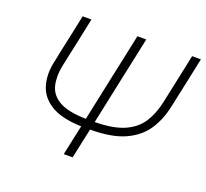

<svg xmlns="http://www.w3.org/2000/svg" viewBox="-122 -860 1080 1007"><g transform="rotate(20 417.5 -356.5)"><path d="M329 0Q338.5 -43.5 347 -84.5Q356 -125 365 -168Q255 -171.5 195.5 -207.8Q136 -244 118.5 -304Q109 -335.5 109 -371Q109 -402 116.5 -436.5Q118.5 -445 121.5 -459L127.5 -490Q141 -551.5 152 -604Q163 -656.5 175 -713H224Q212.5 -656.5 201.2 -604Q190 -551.5 176.5 -489L165.5 -437Q158 -402 158 -371.5Q158 -344.5 164 -321Q176 -271.5 225.8 -243.5Q275.5 -215.5 374.5 -213.5L379.5 -237L430 -475.5Q444 -541 456 -597Q468 -653 480.5 -713H530Q517.5 -653.5 505.5 -597.2Q493.5 -541 479.5 -475.5L429 -237L424 -213.5Q526.5 -214.5 587.8 -241.5Q649 -268.5 680.8 -317.8Q712.5 -367 727 -434.5L738.5 -489Q751.5 -551.5 763 -604Q774 -656.5 786 -713H835Q823 -656.5 812 -604Q800.5 -551.5 787.5 -489.5Q783.5 -472 780 -454Q776 -435.5 774 -427Q758.5 -351.5 719.8 -293Q681 -234.5 607.8 -201.2Q534.5 -168 414.5 -168Q405 -124.5 396.5 -83.8Q388 -43 378.5 0Z"/></g></svg>

Font: Heraclito ExtraLight
Style: Italic
Weight: 200
Italic angle: -12°
Designer: Kostas Bartsokas (font) & Cristiano Sobral (main changes)
Foundry: Kostas Bartsokas (font) & Cristiano Sobral (main changes)
Version: Version 1.00;July 8, 2020;FontCreator 13.0.0.2655 64-bit